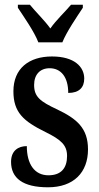

<svg xmlns="http://www.w3.org/2000/svg" viewBox="-20 -786 421 816"><path d="M143 -606H245C263 -651 307 -715 332 -753V-766H282C257 -736 218 -700 194 -665C169 -700 131 -736 107 -766H56V-753C81 -715 126 -651 143 -606ZM184 10C293 10 354 -53 354 -151C354 -241 307 -281 223 -321C150 -355 125 -375 125 -425C125 -469 150 -496 191 -496C238 -496 270 -460 270 -391C316 -391 338 -414 338 -452C338 -502 296 -546 201 -546C103 -546 37 -495 37 -398C37 -309 79 -271 173 -225C240 -192 265 -169 265 -123C265 -73 241 -41 186 -41C127 -41 94 -88 94 -165C59 -165 27 -147 27 -98C27 -29 77 10 184 10Z"/></svg>

Font: Noto Serif Armenian ExtraCondensed SemiBold
Style: Regular
Weight: 600
Width: 2
Designer: Monotype Design Team
Foundry: Monotype Imaging Inc.
Version: Version 2.008